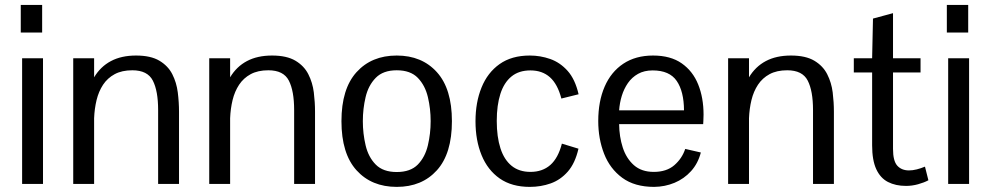

<svg xmlns="http://www.w3.org/2000/svg" viewBox="-20 -731 3930 763"><path d="M67.9 0V-499.5H150.9V0ZM62.5 -601.6V-711.4H147.5V-601.6Z M271 0V-499.5H354V-423.8Q379.4 -466.3 420.9 -488.3Q462.4 -510.3 520.5 -510.3Q579.1 -510.3 613.5 -489.7Q647.9 -469.2 664.8 -436Q681.6 -402.8 686.5 -363.8Q691.4 -324.7 691.4 -287.1V0H608.4V-293.9Q608.4 -369.6 587.4 -410.6Q566.4 -451.7 505.9 -451.7Q464.4 -451.7 435.8 -436.3Q407.2 -420.9 389.6 -394.3Q372.1 -367.7 363.8 -333.5Q355.5 -299.3 354 -261.2V0Z M811.5 0V-499.5H894.5V-423.8Q919.9 -466.3 961.4 -488.3Q1002.9 -510.3 1061 -510.3Q1119.6 -510.3 1154.1 -489.7Q1188.5 -469.2 1205.3 -436Q1222.2 -402.8 1227.1 -363.8Q1231.9 -324.7 1231.9 -287.1V0H1148.9V-293.9Q1148.9 -369.6 1127.9 -410.6Q1106.9 -451.7 1046.4 -451.7Q1004.9 -451.7 976.3 -436.3Q947.8 -420.9 930.2 -394.3Q912.6 -367.7 904.3 -333.5Q896 -299.3 894.5 -261.2V0Z M1556.6 11.7Q1456.5 11.7 1396.7 -54.4Q1336.9 -120.6 1336.9 -249.5Q1336.9 -377.9 1396.7 -444.1Q1456.5 -510.3 1556.6 -510.3Q1656.7 -510.3 1716.3 -444.1Q1775.9 -377.9 1775.9 -249.5Q1775.9 -120.6 1716.3 -54.4Q1656.7 11.7 1556.6 11.7ZM1556.6 -47.4Q1611.3 -47.4 1640.4 -77.1Q1669.4 -106.9 1680.4 -153.6Q1691.4 -200.2 1691.4 -249.5Q1691.4 -298.8 1680.4 -345.2Q1669.4 -391.6 1640.4 -421.6Q1611.3 -451.7 1556.6 -451.7Q1502.4 -451.7 1473.1 -421.6Q1443.8 -391.6 1432.9 -345.2Q1421.9 -298.8 1421.9 -249.5Q1421.9 -200.2 1432.9 -153.6Q1443.8 -106.9 1473.1 -77.1Q1502.4 -47.4 1556.6 -47.4Z M2085.4 11.7Q2013.7 11.7 1965.8 -21.7Q1918 -55.2 1893.8 -114.3Q1869.6 -173.3 1869.6 -249Q1869.6 -324.2 1893.6 -383.3Q1917.5 -442.4 1965.3 -476.3Q2013.2 -510.3 2085.4 -510.3Q2127.4 -510.3 2166.5 -496.6Q2205.6 -482.9 2235.6 -449.5Q2265.6 -416 2279.3 -356.4L2210.9 -339.4Q2195.8 -397 2165.3 -424.1Q2134.8 -451.2 2087.9 -451.2Q2042 -451.2 2012.5 -427Q1982.9 -402.8 1968.5 -357.9Q1954.1 -313 1954.1 -250.5Q1954.1 -187 1968.8 -141.6Q1983.4 -96.2 2013.2 -72Q2043 -47.9 2087.9 -47.9Q2135.7 -47.9 2167 -75.4Q2198.2 -103 2212.9 -160.2L2278.8 -140.1Q2265.6 -82.5 2236.6 -49.3Q2207.5 -16.1 2168.5 -2.2Q2129.4 11.7 2085.4 11.7Z M2579.6 11.7Q2502 11.7 2452.9 -24.4Q2403.8 -60.5 2380.6 -120.1Q2357.4 -179.7 2357.4 -250Q2357.4 -328.1 2382.8 -386.7Q2408.2 -445.3 2457 -477.8Q2505.9 -510.3 2575.2 -510.3Q2645 -510.3 2689.2 -479.2Q2733.4 -448.2 2754.6 -395.3Q2775.9 -342.3 2775.9 -275.4Q2775.9 -273.4 2775.6 -265.9Q2775.4 -258.3 2775.1 -250.2Q2774.9 -242.2 2774.4 -237.8H2440.4Q2440.9 -188 2454.8 -144.8Q2468.8 -101.6 2499 -74.7Q2529.3 -47.9 2578.1 -47.9Q2628.9 -47.9 2659.7 -74.5Q2690.4 -101.1 2703.1 -139.2L2765.1 -125Q2753.9 -81.5 2726.3 -51Q2698.7 -20.5 2660.6 -4.6Q2622.6 11.2 2579.6 11.7ZM2440.4 -292.5H2698.2Q2697.8 -367.7 2669.2 -409.4Q2640.6 -451.2 2573.7 -451.2Q2540 -451.2 2515.6 -437.5Q2491.2 -423.8 2475.3 -400.9Q2459.5 -377.9 2450.9 -349.9Q2442.4 -321.8 2440.4 -292.5Z M2873.5 0V-499.5H2956.5V-423.8Q2981.9 -466.3 3023.4 -488.3Q3064.9 -510.3 3123 -510.3Q3181.6 -510.3 3216.1 -489.7Q3250.5 -469.2 3267.3 -436Q3284.2 -402.8 3289.1 -363.8Q3293.9 -324.7 3293.9 -287.1V0H3210.9V-293.9Q3210.9 -369.6 3189.9 -410.6Q3168.9 -451.7 3108.4 -451.7Q3066.9 -451.7 3038.3 -436.3Q3009.8 -420.9 2992.2 -394.3Q2974.6 -367.7 2966.3 -333.5Q2958 -299.3 2956.5 -261.2V0Z M3580.6 7.8Q3539.1 7.8 3508.8 -7.8Q3478.5 -23.4 3462.2 -58.8Q3445.8 -94.2 3445.8 -153.3V-442.9H3373V-499.5H3445.8L3449.2 -657.2L3528.8 -678.7V-499.5H3638.2V-442.9H3528.8V-139.2Q3528.8 -91.8 3545.4 -73Q3562 -54.2 3591.3 -53.7Q3606.9 -53.7 3623.3 -57.9Q3639.6 -62 3655.8 -68.8L3669.4 -14.6Q3652.3 -5.4 3628.4 1.2Q3604.5 7.8 3580.6 7.8Z M3748 0V-499.5H3831.1V0ZM3742.7 -601.6V-711.4H3827.6V-601.6Z"/></svg>

Font: Pontano Sans
Style: Regular
Weight: 400
Designer: Vernon Adams
Foundry: Vernon Adams
Version: Version 2.001